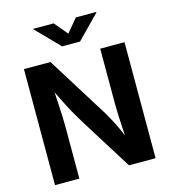

<svg xmlns="http://www.w3.org/2000/svg" viewBox="-134 -1056 1031 1163"><g transform="rotate(-15 381.0 -474.5)"><path d="M65.7 0V-727.5H232.1L461.8 -359.2Q479.3 -330.9 497.5 -297.8Q515.7 -264.8 534.4 -224.2Q553.2 -183.7 572 -132.9H556.7Q553.4 -173.6 550.5 -219.3Q547.6 -265 545.8 -307.1Q544 -349.2 544 -378.3V-727.5H696.4V0H529.6L321 -333.9Q298 -371.7 278.3 -406.9Q258.7 -442.2 237.5 -485.1Q216.3 -528.1 186.9 -587.5H205.8Q209.1 -534.9 212 -486.3Q214.8 -437.8 216.6 -398.6Q218.3 -359.4 218.3 -334.4V0ZM311.4 -948.7 381.2 -865.6 450.5 -948.7H578.3V-945.1L437.2 -800.8H324.9L184.1 -945.1V-948.7Z"/></g></svg>

Font: Inter Variable LoSnoCo
Style: Regular
Weight: 400
Designer: Rasmus Andersson
Foundry: rsms
Version: Version 4.000;git-a52131595; featfreeze: case,dlig,ss01,ss02